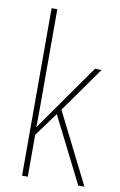

<svg xmlns="http://www.w3.org/2000/svg" viewBox="-86 -809 536 858"><g transform="rotate(10 181.5 -380.0)"><path d="M103 -368V-760H77V0H103V-190L182 -298L332 0H360L199 -321L345 -527H315L141 -280C126 -259 118 -247 102 -224C103 -275 103 -316 103 -368Z"/></g></svg>

Font: Noto Sans Malayalam Condensed Thin
Style: Regular
Weight: 100
Width: 3
Designer: Jelle Bosma - Monotype Design Team
Foundry: Monotype Imaging Inc.
Version: Version 2.104